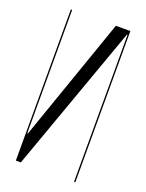

<svg xmlns="http://www.w3.org/2000/svg" viewBox="-134 -766 636 834"><g transform="rotate(20 184.0 -349.5)"><path d="M254 -699 55 -129H52V-699H46V0H69L312 -679H315V0H321V-699Z"/></g></svg>

Font: Moniqa Display
Style: Regular
Weight: 400
Designer: Rajesh Rajput
Foundry: Rajesh Rajput
Version: Version 1.000